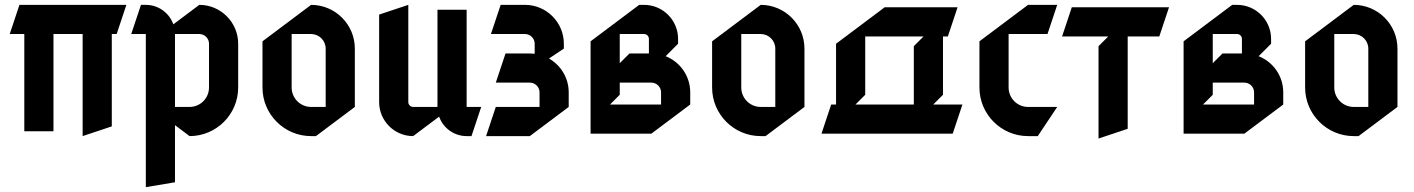

<svg xmlns="http://www.w3.org/2000/svg" viewBox="-20 -540 5820 790"><path d="M500 -520H60L20 -400H80V0H200V-400H320V20L440 -20V-400H460Z M700 -400H800C822.1 -400 840 -382.1 840 -360V-180C840 -135.8 804.2 -100 760 -100H700ZM560 -520 520 -400H580V230L700 210V-25L760 20C870.4 20 960 -69.6 960 -180V-360C960 -448.3 888.3 -520 800 -520L693.2 -439.9C676.7 -486.5 632.2 -520 580 -520Z M1180 -400H1260C1293.1 -400 1320 -373.1 1320 -340V-100H1260C1215.8 -100 1180 -135.8 1180 -180ZM1260 -520 1060 -370V-180C1060 -69.6 1149.6 20 1260 20H1280L1440 -100V-340C1440 -439.4 1359.4 -520 1260 -520Z M1920 20 1960 -100H1900V-500H1780V-100H1680C1669 -100 1660 -109 1660 -120V-520L1540 -480V-120C1540 -42.7 1602.7 20 1680 20L1786.8 -60.1C1803.3 -13.5 1847.8 20 1900 20Z M1980 20H2160L2320 -100V-160C2320 -219.7 2287.3 -271.7 2238.8 -299.2L2300 -340V-360C2300 -448.3 2228.3 -520 2140 -520H2040L2000 -400H2140C2162.1 -400 2180 -382.1 2180 -360V-318.8C2173.4 -319.6 2166.8 -320 2160 -320H2060L2020 -200H2160C2182.1 -200 2200 -182.1 2200 -160V-100H2020Z M2530 -200H2660C2682.1 -200 2700 -182.1 2700 -160V-110H2490L2530 -150ZM2530 -400H2630C2641 -400 2650 -391 2650 -380V-320H2570L2530 -280ZM2410 -370V10H2660L2820 -110V-160C2820 -227.6 2778.1 -285.4 2718.8 -308.8L2770 -360V-380C2770 -457.3 2707.3 -520 2630 -520H2610Z M3030 -400H3110C3143.1 -400 3170 -373.1 3170 -340V-100H3110C3065.8 -100 3030 -135.8 3030 -180ZM3110 -520 2910 -370V-180C2910 -69.6 2999.6 20 3110 20H3130L3290 -100V-340C3290 -439.4 3209.4 -520 3110 -520Z M3860 -150V-390H3880L3920 -510H3620L3420 -360V-110H3400L3360 10H3900L3940 -110H3820ZM3540 -390H3780L3740 -350V-110H3500L3540 -150Z M4210 -520 4010 -370V-180C4010 -69.6 4099.6 20 4210 20H4250L4330 -100H4210C4165.8 -100 4130 -135.8 4130 -180V-400H4290L4330 -520Z M4500 -350V30L4620 -10V-390H4750L4790 -510H4390L4350 -390H4540Z M4970 -200H5100C5122.1 -200 5140 -182.1 5140 -160V-110H4930L4970 -150ZM4970 -400H5070C5081 -400 5090 -391 5090 -380V-320H5010L4970 -280ZM4850 -370V10H5100L5260 -110V-160C5260 -227.6 5218.1 -285.4 5158.8 -308.8L5210 -360V-380C5210 -457.3 5147.3 -520 5070 -520H5050Z M5470 -400H5550C5583.1 -400 5610 -373.1 5610 -340V-100H5550C5505.8 -100 5470 -135.8 5470 -180ZM5550 -520 5350 -370V-180C5350 -69.6 5439.6 20 5550 20H5570L5730 -100V-340C5730 -439.4 5649.4 -520 5550 -520Z"/></svg>

Font: Abibas
Style: Medium
Weight: 500
Version: Version 0.3